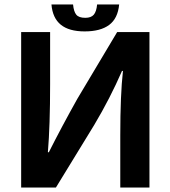

<svg xmlns="http://www.w3.org/2000/svg" viewBox="-20 -814 763 862"><path d="M308 -794Q311 -762 322.5 -748Q334 -734 363 -734Q389 -734 401 -748Q413 -762 416 -794H515Q509 -731 470 -702Q431 -673 360 -673Q290 -673 253 -703Q216 -733 211 -794ZM205 -437Q205 -250 195 -131L199 -130Q257 -245 327 -370L506 -670H651V28H520V-206Q520 -389 532 -495L528 -496Q474 -372 403 -253L231 28H75V-670H205Z"/></svg>

Font: LINE Seed Sans KR Bold
Style: Regular
Weight: 700
Designer: LINE BX Design & Sandoll Inc & Dalton Maag Ltd
Foundry: Sandoll Inc.
Version: Version 1.000